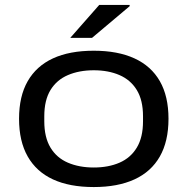

<svg xmlns="http://www.w3.org/2000/svg" viewBox="-20 -744 758 776"><path d="M359 12Q261 12 194 -19Q127 -50 92 -111.5Q57 -173 57 -264Q57 -355 92 -416Q127 -477 194 -508Q261 -539 359 -539Q456 -539 523.5 -508Q591 -477 626 -416Q661 -355 661 -264Q661 -173 626 -111.5Q591 -50 523.5 -19Q456 12 359 12ZM359 -67Q418 -67 463 -86.5Q508 -106 533 -147.5Q558 -189 558 -254V-274Q558 -339 533 -380Q508 -421 463 -440.5Q418 -460 359 -460Q300 -460 254.5 -440.5Q209 -421 184 -380Q159 -339 159 -274V-254Q159 -189 184 -147.5Q209 -106 254.5 -86.5Q300 -67 359 -67ZM264 -591 381 -724H504V-719L352 -591Z"/></svg>

Font: Archivo Expanded
Style: Regular
Weight: 400
Width: 7
Designer: Hector Gatti
Foundry: Omnibus-Type
Version: Version 2.001